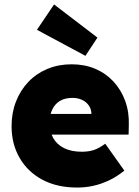

<svg xmlns="http://www.w3.org/2000/svg" viewBox="-20 -833 626 863"><path d="M32 -266Q32 -326 52 -377Q72 -428 108 -465.5Q144 -503 193.5 -523.5Q243 -544 302 -544Q360 -544 407.5 -524Q455 -504 489.5 -467Q524 -430 542.5 -380Q561 -330 559 -270L558 -228H138L115 -321H409L391 -301V-320Q391 -342 379.5 -358.5Q368 -375 349 -384Q330 -393 306 -393Q272 -393 249.5 -379.5Q227 -366 215 -341Q203 -316 203 -281Q203 -241 219.5 -212Q236 -183 268.5 -167Q301 -151 348 -151Q379 -151 402.5 -159Q426 -167 453 -187L539 -66Q504 -38 468.5 -21.5Q433 -5 398 2.5Q363 10 327 10Q236 10 170 -25.5Q104 -61 68 -123.5Q32 -186 32 -266ZM364 -582 146 -699 223 -813 418 -664Z"/></svg>

Font: Mach ExtraBold
Style: Regular
Weight: 800
Version: Version 1.002